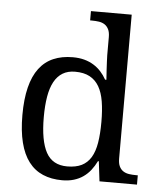

<svg xmlns="http://www.w3.org/2000/svg" viewBox="-54 -807 722 864"><g transform="rotate(5 307.0 -375.0)"><path d="M505.9 -109.9Q505.9 -87.9 512.5 -74.5Q519 -61 530.3 -53.7Q541.5 -46.4 556.4 -44.2Q571.3 -42 587.9 -42H596.2V0H426.8L416 -89.8H412.1Q400.9 -66.9 386.5 -48.6Q372.1 -30.3 353.5 -17.3Q335 -4.4 311.5 2.7Q288.1 9.8 258.8 9.8Q209.5 9.8 171.4 -6.6Q133.3 -22.9 107.4 -56.9Q81.5 -90.8 68.4 -143.1Q55.2 -195.3 55.2 -267.1Q55.2 -339.4 68.4 -392.1Q81.5 -444.8 107.4 -479Q133.3 -513.2 171.4 -529.5Q209.5 -545.9 258.8 -545.9Q287.6 -545.9 311 -539.6Q334.5 -533.2 353.3 -521.5Q372.1 -509.8 386.7 -493.7Q401.4 -477.5 412.1 -458H418Q416.5 -482.4 415 -503.9Q414.1 -522.5 413.1 -540.8Q412.1 -559.1 412.1 -567.9V-649.9Q412.1 -671.9 405.5 -685.3Q398.9 -698.7 387.7 -706.1Q376.5 -713.4 361.6 -715.6Q346.7 -717.8 330.1 -717.8H321.8V-759.8H505.9ZM275.9 -54.2Q314.9 -54.2 341.1 -67.1Q367.2 -80.1 383.1 -106.4Q398.9 -132.8 405.5 -172.9Q412.1 -212.9 412.1 -267.1Q412.1 -319.3 405.5 -359.4Q398.9 -399.4 383.1 -426.5Q367.2 -453.6 340.8 -467.8Q314.5 -481.9 274.9 -481.9Q242.2 -481.9 218.8 -467.8Q195.3 -453.6 180.4 -426.3Q165.5 -398.9 158.7 -358.6Q151.9 -318.4 151.9 -266.1Q151.9 -159.7 180.7 -106.9Q209.5 -54.2 275.9 -54.2Z"/></g></svg>

Font: Droid Serif
Style: Regular
Weight: 400
Version: Version 1.00 build 112